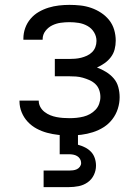

<svg xmlns="http://www.w3.org/2000/svg" viewBox="-20 -548 565 788"><path d="M265 8Q242 8 219 5.5Q196 3 173.5 -3Q151 -9 130.5 -20Q110 -31 94 -48Q78 -65 69 -87Q60 -109 60 -132V-135H139V-134Q139 -121 145.5 -109Q152 -97 163 -88.5Q174 -80 186.5 -75Q199 -70 212 -67.5Q225 -65 238.5 -64Q252 -63 265 -63Q280 -63 294.5 -64.5Q309 -66 323 -69.5Q337 -73 349.5 -80Q362 -87 372 -97.5Q382 -108 387 -122Q392 -136 392 -150Q392 -165 387 -179Q382 -193 371.5 -203Q361 -213 347.5 -219Q334 -225 320 -229Q306 -233 291.5 -234Q277 -235 263 -235H205V-306H263Q275 -306 288 -307Q301 -308 313 -311Q325 -314 337 -319.5Q349 -325 358 -334Q367 -343 371.5 -355Q376 -367 376 -380Q376 -399 366 -415.5Q356 -432 339 -441.5Q322 -451 303 -454Q284 -457 265 -457Q247 -457 229 -454.5Q211 -452 194.5 -444Q178 -436 166.5 -421Q155 -406 155 -387V-385H76V-390Q76 -412 83.5 -433Q91 -454 105.5 -471Q120 -488 139 -499Q158 -510 179 -516.5Q200 -523 222 -525.5Q244 -528 265 -528Q288 -528 310.5 -525.5Q333 -523 354.5 -515.5Q376 -508 395 -495.5Q414 -483 428 -465.5Q442 -448 448.5 -426Q455 -404 455 -381Q455 -363 450.5 -345.5Q446 -328 435 -313.5Q424 -299 409 -288.5Q394 -278 378 -271Q397 -264 415 -253Q433 -242 446.5 -226.5Q460 -211 465.5 -190.5Q471 -170 471 -149Q471 -125 463.5 -101.5Q456 -78 441 -58.5Q426 -39 405.5 -26Q385 -13 361.5 -5.5Q338 2 314 5Q290 8 265 8ZM159 220V152H263Q271 152 279.5 151Q288 150 295.5 146.5Q303 143 308 136Q313 129 313 121Q313 112 308.5 104.5Q304 97 296.5 92.5Q289 88 280 86.5Q271 85 263 85H225V-63H300V46Q315 50 329 57Q343 64 353.5 75Q364 86 369 101Q374 116 374 132Q374 152 365 170.5Q356 189 339.5 200.5Q323 212 303 216Q283 220 262 220Z"/></svg>

Font: Iosevka Pride
Style: Regular
Weight: 400
Monospace: yes
Designer: Belleve Invis
Foundry: Belleve Invis
Version: Version 30.3.1; ttfautohint (v1.8.4)